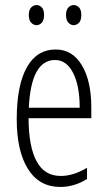

<svg xmlns="http://www.w3.org/2000/svg" viewBox="-20 -738 432 768"><path d="M244.1 -678.2Q244.1 -698.7 253.9 -708.5Q263.2 -717.8 274.4 -717.8Q286.6 -717.8 295.9 -708.5Q305.2 -699.2 305.2 -678.2Q305.2 -656.2 295.9 -647Q286.1 -637.2 274.4 -637.2Q263.7 -637.2 253.9 -647Q244.1 -656.7 244.1 -678.2ZM95.2 -678.2Q95.2 -698.7 105 -708.5Q114.3 -717.8 126.5 -717.8Q137.7 -717.8 147 -708.5Q156.2 -699.2 156.2 -678.2Q156.2 -656.2 147 -647Q137.2 -637.2 126.5 -637.2Q114.7 -637.2 105 -647Q95.2 -656.7 95.2 -678.2ZM200.2 -498Q104.5 -498 95.2 -307.1H298.8Q298.8 -394.5 272.5 -446.3Q246.1 -498 200.2 -498ZM221.2 9.8Q137.2 9.8 92.3 -61.5Q46.9 -133.3 46.9 -261.2Q46.9 -396.5 87.4 -468.8Q127.4 -540 203.1 -540Q269.5 -540 307.1 -477.5Q345.2 -414.6 345.2 -308.1V-265.1H94.2Q94.7 -150.4 127 -91.8Q158.2 -34.2 223.1 -34.2Q273.4 -34.2 328.1 -66.9V-22Q277.3 9.8 221.2 9.8Z"/></svg>

Font: Germano
Style: Regular
Weight: 300
Width: 3
Foundry: Ascender Corporation
Version: Version 1.10; ttfautohint (v1.5)